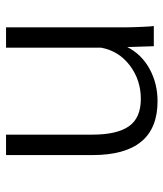

<svg xmlns="http://www.w3.org/2000/svg" viewBox="28 -582 554 651"><g transform="rotate(90 305.5 -257.0)"><path d="M73.2 0V-396Q73.2 -406.7 73 -418.5Q72.8 -430.2 72.3 -442.9Q71.8 -456.1 71.3 -466.6Q70.8 -477.1 70.3 -485.4L68.8 -501H137.2L140.1 -411.1Q164.6 -459.5 214.4 -486.8Q263.7 -513.7 323.7 -513.7Q506.3 -513.7 506.3 -293V0H437V-293Q437 -376 408.7 -416.5Q380.4 -457 315.9 -457Q251.5 -457 202.1 -419.4Q153.3 -382.3 142.1 -322.3V0Z"/></g></svg>

Font: Ride Light
Style: Regular
Weight: 300
Version: Version 3.000